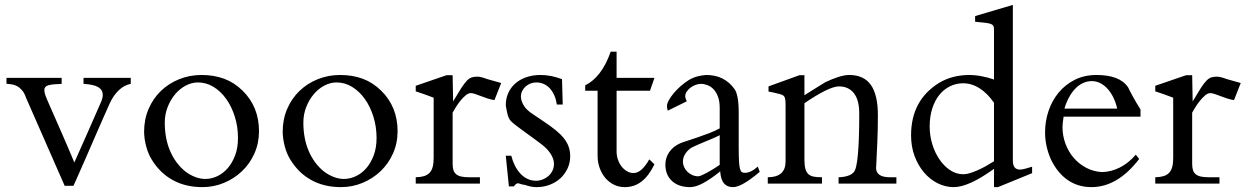

<svg xmlns="http://www.w3.org/2000/svg" viewBox="-20 -746 5061 780"><path d="M511.2 -405.3Q484.9 -400.4 463.4 -380.1Q441.9 -359.9 427.2 -329.1Q423.8 -321.8 416.3 -304.7Q408.7 -287.6 398.4 -264.6Q388.2 -241.7 376.5 -214.6Q364.7 -187.5 352.5 -159.4Q340.3 -131.3 328.4 -104Q316.4 -76.7 306.4 -54Q296.4 -31.2 289.1 -14.6Q281.7 2 278.3 8.8H242.7L85.9 -348.6Q79.1 -368.7 69.3 -379.6Q59.6 -390.6 49.1 -396.2Q38.6 -401.9 27.3 -403.3Q16.1 -404.8 6.3 -405.8V-429.7H230.5V-405.3Q193.8 -404.3 177 -399.7Q160.2 -395 160.2 -381.3Q160.2 -374 162.1 -366.5Q164.1 -358.9 169.4 -345.7Q174.8 -332.5 184.8 -310.3Q194.8 -288.1 210.9 -251Q222.2 -225.6 233.6 -199.2Q245.1 -172.9 254.9 -149.9Q264.6 -127 272 -109.9Q279.3 -92.8 281.7 -85.9Q283.2 -88.4 288.3 -100.1Q293.5 -111.8 301.3 -129.4Q309.1 -147 318.6 -168.5Q328.1 -189.9 337.9 -211.9Q360.8 -263.7 388.7 -327.6Q397.5 -346.7 397.5 -360.4Q397.5 -380.4 379.6 -391.6Q361.8 -402.8 319.3 -405.3V-429.7H511.2Z M946.8 -185.5Q946.8 -231.4 933.8 -272.5Q920.9 -313.5 898.9 -344.2Q877 -375 847.4 -393.1Q817.9 -411.1 784.2 -411.1Q758.8 -411.1 734.4 -398.2Q710 -385.3 691.2 -362.8Q672.4 -340.3 660.9 -310.8Q649.4 -281.2 649.4 -248Q649.4 -183.1 671.1 -132.6Q692.9 -82 732.4 -49.8Q751 -35.6 772.2 -27.3Q793.5 -19 814 -19Q838.9 -19 862.8 -30.3Q886.7 -41.5 905.3 -63Q923.8 -84.5 935.3 -115.2Q946.8 -146 946.8 -185.5ZM1032.2 -212.9Q1032.2 -164.6 1013.7 -122.8Q995.1 -81.1 963.4 -50.8Q931.6 -20.5 890.1 -3.2Q848.6 14.2 802.2 14.2Q733.9 14.2 681.9 -14.4Q629.9 -43 596.7 -97.2Q582 -120.6 574 -150.9Q565.9 -181.2 565.4 -210.4Q565.4 -261.2 583.7 -303.7Q602.1 -346.2 633.8 -376.7Q665.5 -407.2 708 -424.3Q750.5 -441.4 798.8 -441.4Q849.6 -441.4 890.9 -426Q932.1 -410.6 965.8 -377.4Q1032.2 -312 1032.2 -212.9Z M1509.8 -185.5Q1509.8 -231.4 1496.8 -272.5Q1483.9 -313.5 1461.9 -344.2Q1439.9 -375 1410.4 -393.1Q1380.9 -411.1 1347.2 -411.1Q1321.8 -411.1 1297.4 -398.2Q1272.9 -385.3 1254.2 -362.8Q1235.4 -340.3 1223.9 -310.8Q1212.4 -281.2 1212.4 -248Q1212.4 -183.1 1234.1 -132.6Q1255.9 -82 1295.4 -49.8Q1314 -35.6 1335.2 -27.3Q1356.4 -19 1377 -19Q1401.9 -19 1425.8 -30.3Q1449.7 -41.5 1468.3 -63Q1486.8 -84.5 1498.3 -115.2Q1509.8 -146 1509.8 -185.5ZM1595.2 -212.9Q1595.2 -164.6 1576.7 -122.8Q1558.1 -81.1 1526.4 -50.8Q1494.6 -20.5 1453.1 -3.2Q1411.6 14.2 1365.2 14.2Q1296.9 14.2 1244.9 -14.4Q1192.9 -43 1159.7 -97.2Q1145 -120.6 1137 -150.9Q1128.9 -181.2 1128.4 -210.4Q1128.4 -261.2 1146.7 -303.7Q1165 -346.2 1196.8 -376.7Q1228.5 -407.2 1271 -424.3Q1313.5 -441.4 1361.8 -441.4Q1412.6 -441.4 1453.9 -426Q1495.1 -410.6 1528.8 -377.4Q1595.2 -312 1595.2 -212.9Z M2016.1 -408.7 1988.8 -339.4Q1975.1 -341.3 1960.9 -345.9Q1946.8 -350.6 1934.1 -355.5Q1921.4 -360.4 1910.6 -364Q1899.9 -367.7 1892.6 -367.7Q1882.3 -367.7 1871.6 -358.6Q1860.8 -349.6 1850.6 -336.9Q1840.3 -324.2 1832 -310.8Q1823.7 -297.4 1818.8 -288.6V-80.6Q1818.8 -65.4 1822 -55.2Q1825.2 -44.9 1833 -38.3Q1840.8 -31.7 1853.8 -28.8Q1866.7 -25.9 1885.7 -25.9H1929.7V0H1668.9V-25.9Q1689 -26.4 1702.6 -30.5Q1716.3 -34.7 1725.1 -43.9Q1733.9 -53.2 1737.8 -67.9Q1741.7 -82.5 1741.7 -103.5V-349.1Q1724.6 -356 1705.6 -362.5Q1686.5 -369.1 1668.9 -375V-397.5L1793.9 -440.4H1818.8L1820.8 -334Q1841.3 -368.7 1854.2 -388.7Q1867.2 -408.7 1877.4 -418.9Q1887.7 -429.2 1897.5 -431.9Q1907.2 -434.6 1920.4 -434.6Q1926.3 -434.6 1937 -431.9Q1947.8 -429.2 1957.5 -425.3Z M2296.4 -111.3Q2296.4 -84.5 2285.6 -61.5Q2274.9 -38.6 2256.6 -21.7Q2238.3 -4.9 2213.4 4.6Q2188.5 14.2 2159.7 14.2Q2147 14.2 2134.8 11.5Q2122.6 8.8 2111.3 4.9Q2103 4.4 2095 1.5Q2086.9 -1.5 2084 -1.5Q2081.1 -1.5 2076.4 1.7Q2071.8 4.9 2067.9 11.2H2047.4L2034.7 -113.3H2057.1Q2062.5 -91.8 2071.8 -73.2Q2081.1 -54.7 2093.8 -41Q2106.4 -27.3 2122.6 -19.5Q2138.7 -11.7 2157.2 -11.7Q2171.4 -11.7 2184.6 -16.8Q2197.8 -22 2208 -31Q2218.3 -40 2224.4 -52.7Q2230.5 -65.4 2230.5 -80.6Q2230.5 -95.2 2222.4 -111.6Q2214.4 -127.9 2197.3 -145Q2191.4 -150.9 2180.2 -159.7Q2168.9 -168.5 2155 -178.5Q2141.1 -188.5 2126.2 -199.5Q2111.3 -210.4 2097.4 -220.5Q2083.5 -230.5 2072.3 -239.5Q2061 -248.5 2054.7 -254.9Q2045.4 -266.1 2041.3 -283.9Q2037.1 -301.8 2034.7 -318.4Q2034.7 -346.2 2045.2 -368.9Q2055.7 -391.6 2074.2 -407.7Q2092.8 -423.8 2118.9 -432.6Q2145 -441.4 2175.8 -441.4Q2218.3 -441.4 2263.2 -424.3L2266.1 -321.3H2242.2Q2239.3 -341.3 2232.2 -357.7Q2225.1 -374 2214.6 -386Q2204.1 -397.9 2189.9 -404.5Q2175.8 -411.1 2158.7 -411.1Q2147 -411.1 2135.7 -407Q2124.5 -402.8 2115.7 -395Q2106.9 -387.2 2101.6 -376.7Q2096.2 -366.2 2096.2 -353.5Q2096.2 -339.4 2105 -322.5Q2113.8 -305.7 2129.4 -293.5Q2133.3 -289.6 2149.9 -278.8Q2166.5 -268.1 2190.4 -251.5Q2218.3 -232.9 2238.5 -216.3Q2258.8 -199.7 2271.5 -183.3Q2284.2 -167 2290.3 -149.4Q2296.4 -131.8 2296.4 -111.3Z M2638.7 -78.6Q2616.7 -32.7 2587.2 -9.3Q2557.6 14.2 2518.1 14.2Q2494.1 14.2 2473.9 4.2Q2453.6 -5.9 2439 -23.2Q2424.3 -40.5 2416 -64Q2407.7 -87.4 2407.7 -113.8V-377.4H2357.4V-399.4Q2389.6 -415 2416 -449Q2442.4 -482.9 2460.9 -536.1H2484.9V-429.7H2638.7L2620.6 -377.4H2484.9V-130.4Q2484.9 -113.8 2490.2 -97.9Q2495.6 -82 2505.1 -69.8Q2514.6 -57.6 2527.1 -50.3Q2539.6 -43 2553.7 -43Q2586.4 -43 2617.7 -98.6Z M2903.8 -196.8Q2898.4 -193.8 2888.2 -189.2Q2877.9 -184.6 2865.7 -179.4Q2853.5 -174.3 2840.3 -168.9Q2827.1 -163.6 2815.7 -158.4Q2804.2 -153.3 2795.9 -149.4Q2787.6 -145.5 2784.7 -143.1Q2771 -132.8 2762.7 -118.9Q2754.4 -105 2754.4 -90.3Q2754.4 -78.1 2759.5 -66.9Q2764.6 -55.7 2773.2 -47.6Q2781.7 -39.6 2793 -34.7Q2804.2 -29.8 2816.4 -29.8Q2820.8 -29.8 2830.1 -33.7Q2839.4 -37.6 2851.3 -43.9Q2863.3 -50.3 2877 -58.8Q2890.6 -67.4 2903.8 -76.2ZM3066.4 -47.9Q2993.2 14.2 2958 14.2Q2934.1 14.2 2921.1 -1Q2908.2 -16.1 2905.8 -49.8Q2866.7 -18.1 2836.4 -2Q2806.2 14.2 2783.7 14.2Q2737.3 14.2 2710.2 -10.5Q2683.1 -35.2 2683.1 -77.6Q2683.1 -105 2698.7 -127.9Q2714.4 -150.9 2742.7 -163.6Q2750 -167 2770 -173.3Q2790 -179.7 2814.2 -188Q2838.4 -196.3 2863 -205.8Q2887.7 -215.3 2903.8 -224.6V-307.6Q2903.8 -335 2896.7 -353.5Q2889.6 -372.1 2878.7 -383.5Q2867.7 -395 2854 -400.1Q2840.3 -405.3 2827.1 -405.3Q2816.9 -405.3 2805.7 -401.1Q2794.4 -397 2785.2 -389.9Q2775.9 -382.8 2769.8 -373.8Q2763.7 -364.7 2763.7 -355Q2763.7 -347.2 2770 -334.5L2692.9 -296.4Q2689.5 -307.1 2689.5 -314.5Q2689.5 -324.7 2697 -338.6Q2704.6 -352.5 2716.8 -367.2Q2729 -381.8 2744.9 -395.8Q2760.7 -409.7 2776.9 -419.9Q2795.4 -431.2 2814 -435.8Q2832.5 -440.4 2849.1 -441.4Q2922.9 -441.4 2963.9 -384.3Q2972.2 -373 2976.6 -349.1Q2981 -325.2 2981 -289.6V-147Q2981 -111.3 2982.2 -90.8Q2983.4 -70.3 2986.3 -59.8Q2989.3 -49.3 2994.1 -46.6Q2999 -43.9 3006.3 -43.9Q3030.3 -43.9 3058.6 -69.3Z M3621.6 0H3386.7V-25.9Q3431.2 -27.3 3448.2 -46.4Q3470.7 -67.9 3470.7 -284.7Q3470.7 -339.8 3449 -367.4Q3427.2 -395 3388.2 -395Q3367.7 -395 3331.3 -377Q3294.9 -358.9 3248 -326.7V-96.7Q3248 -73.7 3252 -59.8Q3255.9 -45.9 3264.4 -38.3Q3272.9 -30.8 3286.4 -28.3Q3299.8 -25.9 3319.3 -25.9V0H3099.1V-25.9Q3171.4 -25.9 3171.4 -90.3V-315.4Q3171.4 -330.6 3170.4 -339.6Q3169.4 -348.6 3166.3 -353.5Q3163.1 -358.4 3157.2 -360.8Q3151.4 -363.3 3142.1 -365.2Q3132.3 -367.7 3122.1 -370.1Q3111.8 -372.6 3102.1 -374V-395L3227.5 -440.4H3248V-358.9Q3255.4 -363.8 3268.8 -372.3Q3282.2 -380.9 3295.9 -389.2Q3309.6 -397.5 3320.1 -404.1Q3330.6 -410.6 3332 -411.6Q3360.4 -425.3 3385.7 -433.3Q3411.1 -441.4 3429.7 -441.4Q3489.3 -441.4 3517.8 -401.1Q3546.4 -360.8 3546.4 -278.3Q3546.4 -222.2 3544.2 -170.4Q3542 -118.7 3539.6 -71.3V-69.8Q3539.6 -68.8 3539.3 -68.4Q3539.1 -67.9 3539.1 -67.4V-63Q3539.1 -45.4 3553 -35.6Q3566.9 -25.9 3595.7 -25.9H3621.6Z M4018.1 -328.6Q3991.7 -366.7 3959.7 -387.2Q3927.7 -407.7 3892.6 -407.7Q3864.3 -407.7 3839.4 -395.5Q3814.5 -383.3 3796.1 -360.6Q3777.8 -337.9 3767.3 -305.2Q3756.8 -272.5 3756.8 -231.9Q3756.8 -195.3 3767.3 -160.6Q3777.8 -126 3796.4 -98.6Q3814.9 -71.3 3839.8 -54.7Q3864.7 -38.1 3894 -38.1Q3905.3 -38.1 3919.9 -42.5Q3934.6 -46.9 3951.2 -54.2Q3967.8 -61.5 3984.9 -71Q4002 -80.6 4018.1 -90.8ZM4172.9 -42.5 4034.2 14.2H4018.1V-60.1Q3967.3 -23.4 3926.3 -4.6Q3885.3 14.2 3854.5 14.2Q3820.3 14.2 3788.8 -1.7Q3757.3 -17.6 3733.4 -45.9Q3709.5 -74.2 3695.3 -112.5Q3681.2 -150.9 3681.2 -196.3Q3681.2 -338.9 3794.9 -409.2Q3822.8 -425.8 3852.5 -433.3Q3882.3 -440.9 3915 -441.4Q3941.4 -441.4 3968 -436.3Q3994.6 -431.2 4018.1 -422.9V-626.5Q4018.1 -633.8 4016.6 -638.2Q4015.1 -642.6 4011.2 -645.5Q4007.3 -648.4 3999.8 -650.4Q3992.2 -652.3 3979.5 -653.8L3941.4 -657.7V-680.7L4094.7 -726.1V-93.8Q4094.7 -57.1 4123 -57.1Q4132.8 -57.1 4146.5 -61Q4160.2 -64.9 4172.9 -68.8Z M4518.6 -304.7Q4513.7 -327.1 4504.2 -347.4Q4494.6 -367.7 4481.4 -383.1Q4468.3 -398.4 4451.4 -407.5Q4434.6 -416.5 4415.5 -416.5Q4396 -416.5 4379.2 -408.4Q4362.3 -400.4 4348.1 -385.7Q4334 -371.1 4322.8 -350.3Q4311.5 -329.6 4304.2 -304.7ZM4613.3 -272H4300.8Q4296.4 -242.7 4296.4 -229.5Q4296.4 -195.3 4308.1 -163.1Q4319.8 -130.9 4341.1 -105.7Q4362.3 -80.6 4392.1 -64.7Q4421.9 -48.8 4457.5 -46.9Q4493.7 -47.9 4528.8 -65.2Q4564 -82.5 4594.2 -117.7L4607.9 -100.1Q4520 14.2 4414.1 14.2Q4359.4 14.2 4317.6 -14.6Q4275.9 -43.5 4249.5 -98.1Q4238.3 -123 4231.9 -151.1Q4225.6 -179.2 4225.6 -208.5Q4225.6 -253.4 4239.7 -295.4Q4253.9 -337.4 4280.8 -369.9Q4307.6 -402.3 4346.4 -421.9Q4385.3 -441.4 4434.6 -441.4Q4481 -441.4 4513.2 -429.2Q4545.4 -417 4563 -391.1Q4570.3 -375.5 4582.5 -353.3Q4594.7 -331.1 4613.3 -301.3Z M5020.5 -408.7 4993.2 -339.4Q4979.5 -341.3 4965.3 -345.9Q4951.2 -350.6 4938.5 -355.5Q4925.8 -360.4 4915 -364Q4904.3 -367.7 4897 -367.7Q4886.7 -367.7 4876 -358.6Q4865.2 -349.6 4855 -336.9Q4844.7 -324.2 4836.4 -310.8Q4828.1 -297.4 4823.2 -288.6V-80.6Q4823.2 -65.4 4826.4 -55.2Q4829.6 -44.9 4837.4 -38.3Q4845.2 -31.7 4858.2 -28.8Q4871.1 -25.9 4890.1 -25.9H4934.1V0H4673.3V-25.9Q4693.4 -26.4 4707 -30.5Q4720.7 -34.7 4729.5 -43.9Q4738.3 -53.2 4742.2 -67.9Q4746.1 -82.5 4746.1 -103.5V-349.1Q4729 -356 4710 -362.5Q4690.9 -369.1 4673.3 -375V-397.5L4798.3 -440.4H4823.2L4825.2 -334Q4845.7 -368.7 4858.6 -388.7Q4871.6 -408.7 4881.8 -418.9Q4892.1 -429.2 4901.9 -431.9Q4911.6 -434.6 4924.8 -434.6Q4930.7 -434.6 4941.4 -431.9Q4952.1 -429.2 4961.9 -425.3Z"/></svg>

Font: HM XNiloofar
Style: Regular
Weight: 400
Designer: Hossein Movahhedian
Version: Version 2.8, 2015